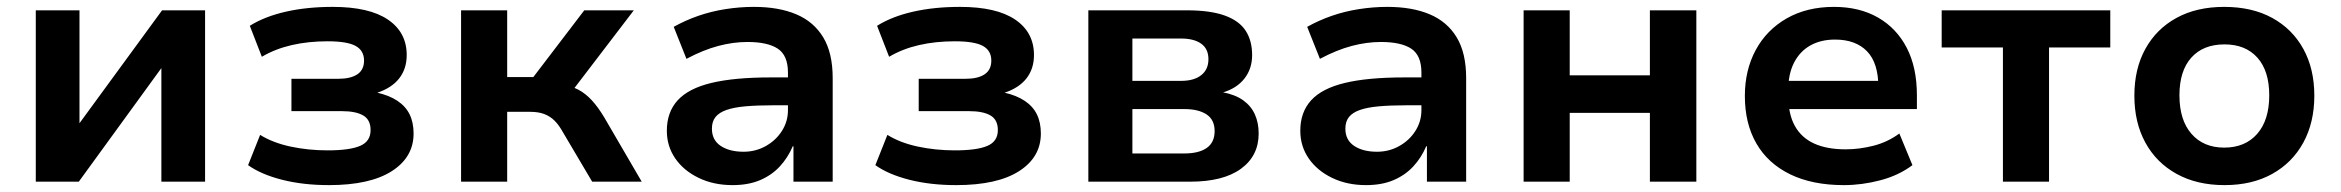

<svg xmlns="http://www.w3.org/2000/svg" viewBox="-20 -528 6804 558"><path d="M84 0V-498H211V-163H206L451 -498H576V0H449V-337H454L209 0Z M936 10Q861 10 800 -5.5Q739 -21 701 -48L736 -136Q773 -113 824.5 -102Q876 -91 932 -91Q996 -91 1026.5 -104Q1057 -117 1057 -150Q1057 -180 1035.5 -192.5Q1014 -205 973 -205H827V-299H963Q999 -299 1018.5 -312Q1038 -325 1038 -352Q1038 -381 1013.5 -394.5Q989 -408 932 -408Q876 -408 828 -397Q780 -386 741 -363L706 -453Q749 -480 810.5 -494Q872 -508 947 -508Q1053 -508 1107.5 -471Q1162 -434 1162 -368Q1162 -328 1140 -300Q1118 -272 1075 -258V-259Q1111 -251 1135 -235Q1159 -219 1170.5 -195.5Q1182 -172 1182 -140Q1182 -71 1118.5 -30.5Q1055 10 936 10Z M1320 0V-498H1454V-304H1530L1678 -498H1822L1631 -248L1612 -281Q1641 -278 1661.5 -267Q1682 -256 1700 -236.5Q1718 -217 1736 -187L1845 0H1701L1617 -142Q1605 -164 1592 -177Q1579 -190 1562 -196.5Q1545 -203 1521 -203H1454V0Z M2109 10Q2054 10 2010.5 -11Q1967 -32 1942.5 -67.5Q1918 -103 1918 -148Q1918 -202 1949.5 -236.5Q1981 -271 2047.5 -287Q2114 -303 2220 -303H2288V-222H2226Q2180 -222 2146.5 -219Q2113 -216 2091.5 -208.5Q2070 -201 2059.5 -188Q2049 -175 2049 -154Q2049 -121 2074.5 -104Q2100 -87 2141 -87Q2176 -87 2205.5 -103.5Q2235 -120 2252.5 -147.5Q2270 -175 2270 -208V-317Q2270 -367 2240.5 -386.5Q2211 -406 2152 -406Q2111 -406 2067.5 -394.5Q2024 -383 1975 -357L1938 -450Q1972 -469 2009.5 -482Q2047 -495 2088.5 -501.5Q2130 -508 2171 -508Q2243 -508 2294 -486.5Q2345 -465 2372.5 -419.5Q2400 -374 2400 -301V0H2286V-103H2284Q2270 -70 2246.5 -44.5Q2223 -19 2189 -4.5Q2155 10 2109 10Z M2759 10Q2684 10 2623 -5.5Q2562 -21 2524 -48L2559 -136Q2596 -113 2647.5 -102Q2699 -91 2755 -91Q2819 -91 2849.5 -104Q2880 -117 2880 -150Q2880 -180 2858.5 -192.5Q2837 -205 2796 -205H2650V-299H2786Q2822 -299 2841.5 -312Q2861 -325 2861 -352Q2861 -381 2836.5 -394.5Q2812 -408 2755 -408Q2699 -408 2651 -397Q2603 -386 2564 -363L2529 -453Q2572 -480 2633.5 -494Q2695 -508 2770 -508Q2876 -508 2930.5 -471Q2985 -434 2985 -368Q2985 -328 2963 -300Q2941 -272 2898 -258V-259Q2934 -251 2958 -235Q2982 -219 2993.5 -195.5Q3005 -172 3005 -140Q3005 -71 2941.5 -30.5Q2878 10 2759 10Z M3143 0V-498H3430Q3497 -498 3539 -483Q3581 -468 3600 -439Q3619 -410 3619 -368Q3619 -328 3596.5 -299.5Q3574 -271 3533 -259V-260Q3570 -253 3593 -236.5Q3616 -220 3627 -195.5Q3638 -171 3638 -140Q3638 -75 3586.5 -37.5Q3535 0 3439 0ZM3271 -82H3422Q3464 -82 3487 -98Q3510 -114 3510 -147Q3510 -180 3486.5 -195.5Q3463 -211 3422 -211H3271ZM3271 -293H3413Q3450 -293 3471 -309.5Q3492 -326 3492 -356Q3492 -386 3471 -401Q3450 -416 3413 -416H3271Z M3950 10Q3895 10 3851.5 -11Q3808 -32 3783.5 -67.5Q3759 -103 3759 -148Q3759 -202 3790.5 -236.5Q3822 -271 3888.5 -287Q3955 -303 4061 -303H4129V-222H4067Q4021 -222 3987.5 -219Q3954 -216 3932.5 -208.5Q3911 -201 3900.5 -188Q3890 -175 3890 -154Q3890 -121 3915.5 -104Q3941 -87 3982 -87Q4017 -87 4046.5 -103.5Q4076 -120 4093.5 -147.5Q4111 -175 4111 -208V-317Q4111 -367 4081.5 -386.5Q4052 -406 3993 -406Q3952 -406 3908.5 -394.5Q3865 -383 3816 -357L3779 -450Q3813 -469 3850.5 -482Q3888 -495 3929.5 -501.5Q3971 -508 4012 -508Q4084 -508 4135 -486.5Q4186 -465 4213.5 -419.5Q4241 -374 4241 -301V0H4127V-103H4125Q4111 -70 4087.5 -44.5Q4064 -19 4030 -4.5Q3996 10 3950 10Z M4408 0V-498H4542V-309H4775V-498H4910V0H4775V-200H4542V0Z M5339 10Q5247 10 5182.5 -21.5Q5118 -53 5084.5 -111Q5051 -169 5051 -249Q5051 -324 5082.5 -382.5Q5114 -441 5172.5 -474.5Q5231 -508 5310 -508Q5384 -508 5438 -477Q5492 -446 5521.5 -389Q5551 -332 5551 -251V-211H5156V-293H5454L5439 -275Q5439 -345 5406 -379Q5373 -413 5313 -413Q5272 -413 5241.5 -396Q5211 -379 5194 -346Q5177 -313 5177 -265V-252Q5177 -197 5196 -162.5Q5215 -128 5252 -111Q5289 -94 5344 -94Q5384 -94 5425 -104.5Q5466 -115 5500 -140L5538 -48Q5498 -18 5444.5 -4Q5391 10 5339 10Z M5801 0V-390H5623V-498H6113V-390H5935V0Z M6445 10Q6365 10 6306 -22.5Q6247 -55 6215 -113.5Q6183 -172 6183 -250Q6183 -328 6215 -386Q6247 -444 6305.5 -476Q6364 -508 6444 -508Q6525 -508 6583.5 -476Q6642 -444 6674 -386Q6706 -328 6706 -250Q6706 -172 6674 -113.5Q6642 -55 6583.5 -22.5Q6525 10 6445 10ZM6444 -99Q6505 -99 6540 -139Q6575 -179 6575 -251Q6575 -322 6540.5 -360.5Q6506 -399 6445 -399Q6383 -399 6348.5 -360.5Q6314 -322 6314 -251Q6314 -179 6349 -139Q6384 -99 6444 -99Z"/></svg>

Font: Nunito Sans 8pt
Style: Bold
Weight: 700
Version: Version 3.101;gftools[0.9.27]